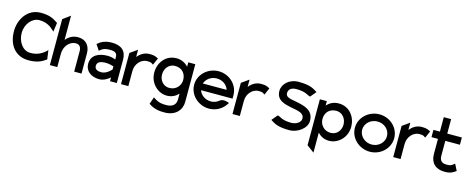

<svg xmlns="http://www.w3.org/2000/svg" viewBox="-37 -1400 5786 2349"><g transform="rotate(15 2855.5 -225.5)"><path d="M21 -290C21 -106 123 11 283 11C390 11 444 -16 499 -55L504 -58L488 -173L474 -159C430 -117 372 -82 283 -82C181 -82 118 -187 118 -290C118 -407 199 -498 287 -498C376 -498 430 -462 474 -420L488 -406L504 -521L499 -524C444 -563 390 -590 283 -590C109 -590 21 -431 21 -290Z M553 0H647V-166C647 -220 666 -262 691 -291C714 -317 748 -340 793 -340C841 -340 861 -307 861 -255V0H954V-255C954 -351 900 -419 799 -419C730 -419 682 -386 647 -344V-651L553 -582Z M1001 -137C1001 -46 1078 11 1179 11C1239 11 1289 -25 1315 -48V0H1401V-296C1401 -407 1335 -462 1218 -462C1131 -462 1082 -436 1037 -397L1086 -324L1095 -332C1129 -363 1160 -371 1218 -371C1283 -371 1308 -353 1308 -298V-273C1288 -281 1250 -293 1209 -293C1098 -293 1001 -250 1001 -137ZM1098 -138C1098 -189 1145 -204 1209 -204C1250 -204 1291 -191 1308 -186V-147C1298 -135 1246 -78 1182 -78C1129 -78 1098 -97 1098 -138Z M1454 0H1547V-190C1547 -241 1566 -281 1592 -309C1615 -334 1648 -355 1692 -355C1736 -355 1743 -350 1760 -338L1770 -331L1809 -420C1776 -435 1765 -447 1700 -447C1631 -447 1583 -413 1547 -369V-461L1454 -395Z M1810 -245C1810 -104 1920 -9 2030 -9C2094 -9 2141 -36 2176 -73V1C2176 67 2132 104 2056 104C2003 104 1962 103 1896 59L1885 52L1854 141C1925 192 1995 197 2056 197C2199 197 2269 106 2269 7V-471H2180V-416C2145 -453 2096 -482 2030 -482C1889 -482 1810 -363 1810 -245ZM1908 -245C1908 -321 1959 -387 2036 -387C2124 -387 2176 -328 2176 -245C2176 -176 2122 -108 2036 -108C1955 -108 1908 -176 1908 -245Z M2320 -226C2320 -95 2434 11 2570 11C2660 11 2739 -37 2783 -109L2789 -119L2779 -123C2778 -123 2712 -152 2670 -117C2643 -94 2608 -80 2570 -80C2499 -80 2439 -122 2419 -182H2818V-224C2818 -356 2706 -462 2570 -462C2434 -462 2320 -357 2320 -226ZM2419 -267C2438 -327 2498 -371 2570 -371C2642 -371 2702 -328 2720 -267Z M2866 0H2959V-190C2959 -241 2978 -281 3004 -309C3027 -334 3060 -355 3104 -355C3148 -355 3155 -350 3172 -338L3182 -331L3221 -420C3188 -435 3177 -447 3112 -447C3043 -447 2995 -413 2959 -369V-461L2866 -395Z M3344 -54 3353 -48C3401 -17 3448 11 3587 11C3696 11 3804 -72 3804 -163C3804 -301 3687 -326 3576 -348C3515 -360 3444 -365 3444 -419C3444 -471 3483 -498 3546 -497C3667 -497 3695 -456 3723 -453L3728 -452L3789 -525L3780 -531C3732 -562 3685 -590 3546 -590C3429 -590 3347 -509 3347 -423C3347 -302 3454 -281 3549 -262C3625 -247 3707 -239 3707 -167C3707 -115 3645 -82 3587 -82C3467 -82 3438 -123 3410 -126L3405 -127Z M3852 131 3945 200V-53C3979 -17 4025 11 4090 11C4200 11 4310 -84 4310 -225C4310 -343 4231 -462 4090 -462C4024 -462 3976 -434 3940 -396V-451H3852ZM3945 -225C3945 -308 3996 -367 4084 -367C4161 -367 4212 -301 4212 -225C4212 -156 4165 -88 4084 -88C3998 -88 3945 -156 3945 -225Z M4356 -226C4356 -95 4470 11 4606 11C4742 11 4854 -95 4854 -226C4854 -357 4742 -462 4606 -462C4470 -462 4356 -357 4356 -226ZM4448 -226C4448 -307 4519 -371 4606 -371C4693 -371 4762 -307 4762 -226C4762 -145 4692 -80 4606 -80C4519 -80 4448 -145 4448 -226Z M4902 0H4995V-190C4995 -241 5014 -281 5040 -309C5063 -334 5096 -355 5140 -355C5184 -355 5191 -350 5208 -338L5218 -331L5257 -420C5224 -435 5213 -447 5148 -447C5079 -447 5031 -413 4995 -369V-461L4902 -395Z M5291 -357H5373V-161C5375 -52 5440 11 5555 11C5631 11 5660 -11 5696 -37L5655 -118L5645 -111C5615 -89 5613 -80 5555 -80C5493 -80 5466 -110 5466 -170V-357H5651V-449H5466V-632H5373V-449H5291Z"/></g></svg>

Font: Charger Sport
Style: Bd
Weight: 700
Designer: Jasper
Foundry: Cannot Into Space Fonts
Version: Version 1.1